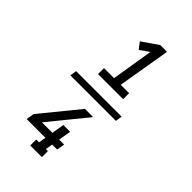

<svg xmlns="http://www.w3.org/2000/svg" viewBox="-301 -941 1202 1202"><g transform="rotate(45 300.0 -340.0)"><path d="M212 -446V-499H301L346 -776L285 -733L252 -776L359 -850H419L360 -499H434V-446ZM331 170H228V117H253L261 69H95L104 16L308 -234H381L177 16H270L284 -67H344L330 16H374L365 69H321L313 117H331ZM498 -318H95L102 -362H505Z"/></g></svg>

Font: Iosevka Curly Slab LtEx
Style: Italic
Weight: 300
Width: 7
Italic angle: -9°
Monospace: yes
Designer: Belleve Invis
Foundry: Belleve Invis
Version: Version 11.1.0; ttfautohint (v1.8.3)